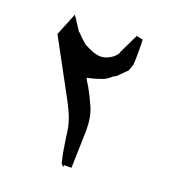

<svg xmlns="http://www.w3.org/2000/svg" viewBox="-104 -637 606 684"><g transform="rotate(20 199.0 -295.0)"><path d="M280 -400Q267 -394 266.5 -392.5Q266 -391 263 -389Q258 -385 252 -381Q246 -377 237 -373.5Q228 -370 214.5 -366Q201 -362 182 -358Q189 -343 197 -332Q214 -302 229.5 -267Q245 -232 245 -181L241 -38H213Q213 -33 214 -31Q215 -31 215 -31Q204 -35 201 -46H202Q197 -64 194 -82Q191 -100 188 -119Q186 -131 184.5 -144Q183 -157 181 -167Q175 -197 160.5 -227.5Q146 -258 133 -281L31 -469L66 -555L100 -503Q105 -500 109 -495.5Q113 -491 118 -485V-486L138 -468Q146 -464 155 -459.5Q164 -455 172 -452Q177 -450 185.5 -448Q194 -446 201 -446Q222 -446 242 -459.5Q262 -473 264 -487L299 -559L323 -554Q323 -550 323.5 -545Q324 -540 324 -537V-485Q324 -475 323 -465V-459L314 -434Z"/></g></svg>

Font: New Athena Unicode
Style: Bold
Weight: 700
Designer: J. Rusten 1997; rev. by R. Hancock 2001, 2002, rev. by D. Mastronarde 2002-2021
Foundry: Society for Classical Studies (formerly American Philological Association)
Version: Version 5.008